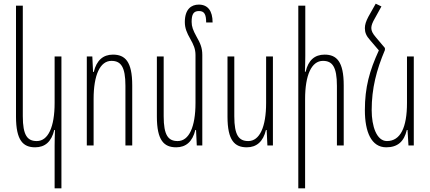

<svg xmlns="http://www.w3.org/2000/svg" viewBox="-20 -791 2340 1044"><path d="M314 233V-484H277V-231C277 -101 242 -24 180 -24C129 -24 104 -55 104 -159V-760H67V-157C67 -27 106 10 171 10C225 10 260 -21 275 -84H279C278 -55 277 -28 277 1V233Z M452 0H489V-253C489 -383 524 -460 586 -460C637 -460 662 -428 662 -325V0H699V-327C699 -457 660 -494 594 -494C541 -494 505 -463 490 -400H486L482 -484H452Z M1080 -492C1080 -530 1070 -555 1048 -593C1030 -626 1022 -646 1022 -672C1022 -713 1032 -731 1062 -731C1091 -731 1101 -713 1101 -669H1136C1136 -732 1110 -766 1061 -766C1020 -766 985 -741 985 -671C985 -638 996 -612 1015 -579C1033 -547 1043 -524 1043 -492V-231C1043 -101 1008 -24 946 -24C895 -24 870 -55 870 -159V-484H833V-157C833 -27 872 10 938 10C991 10 1027 -21 1042 -84H1046L1050 0H1080Z M1464 -484H1427V-231C1427 -101 1392 -24 1330 -24C1279 -24 1254 -55 1254 -159V-484H1217V-157C1217 -27 1256 10 1322 10C1375 10 1411 -21 1426 -84H1430L1434 0H1464Z M1640 -760H1602V233H1639V-253C1639 -383 1674 -460 1736 -460C1787 -460 1812 -428 1812 -324V0H1849V-327C1849 -457 1810 -494 1745 -494C1691 -494 1656 -463 1642 -401H1638C1639 -430 1640 -458 1640 -487Z M2073 -530 2024 -588C2006 -609 1999 -623 1999 -639C1999 -653 2006 -670 2017 -689L2054 -756L2023 -771L1983 -700C1970 -675 1964 -657 1964 -638C1964 -615 1971 -596 1993 -572L2040 -517C1989 -406 1964 -316 1964 -192C1964 -74 1999 10 2080 10C2142 10 2177 -21 2192 -84H2196L2201 0H2230V-484H2193V-231C2193 -99 2158 -24 2084 -24C2028 -24 2001 -104 2001 -192C2001 -311 2027 -410 2073 -519Z"/></svg>

Font: Noto Sans Armenian ExtraCondensed ExtraLight
Style: Regular
Weight: 200
Width: 2
Designer: Monotype Design Team
Foundry: Monotype Imaging Inc.
Version: Version 2.008